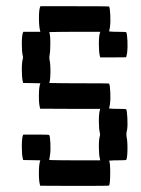

<svg xmlns="http://www.w3.org/2000/svg" viewBox="-20 -570 456 623"><path d="M109.9 -546.9 111.3 -549.8H222.2Q333 -549.8 334 -548.8Q336.9 -543.9 337.9 -520Q338.9 -496.1 336.9 -482.4Q334.5 -468.8 334 -467.8H337.4Q340.8 -467.3 347.2 -467Q353.5 -466.8 360.8 -466.8Q388.2 -466.8 389.6 -465.3Q392.6 -460.4 393.6 -436.8Q394.5 -413.1 392.6 -399.4Q390.1 -385.3 389.2 -384.3Q388.7 -383.8 346.7 -383.8H305.2L304.2 -387.7Q300.8 -400.4 300.8 -426.8Q300.8 -453.1 304.2 -462.9L305.2 -466.8H222.2Q200.7 -466.8 180.7 -466.6Q160.6 -466.3 149.9 -466.1Q139.2 -465.8 139.6 -465.3Q143.1 -460 143.3 -431.9Q143.6 -403.8 140.6 -389.6Q139.6 -383.3 140.6 -377Q144 -362.3 143.6 -334.5Q143.1 -306.6 139.6 -301.3Q139.2 -300.8 151.6 -300.5Q164.1 -300.3 187.5 -300Q210.9 -299.8 235.8 -299.8Q333 -299.8 334 -298.8Q336.9 -293.9 337.9 -270Q338.9 -246.1 336.9 -232.4Q334.5 -218.8 334 -217.8H337.4Q340.8 -217.3 347.2 -217Q353.5 -216.8 360.8 -216.8Q388.2 -216.8 389.6 -215.3Q392.1 -210.9 393.3 -186.8Q394.5 -162.6 392.6 -150.4Q392.6 -149.9 391.8 -146.2Q391.1 -142.6 390.6 -141.1Q389.6 -133.3 390.6 -127Q394 -112.3 393.6 -84.5Q393.1 -56.6 389.6 -51.3Q388.2 -49.8 360.8 -49.8Q353.5 -49.8 347.2 -49.6Q340.8 -49.3 337.4 -48.8H334Q337.9 -42 337.6 -6.8Q337.4 28.3 333.5 32.2Q332.5 33.2 221.7 33.2L110.4 32.7L109.4 28.8Q106 16.1 106.2 -10.3Q106.4 -36.6 109.9 -46.4L110.8 -49.8L83 -50.3L55.2 -50.8L54.2 -54.7Q50.8 -67.4 50.8 -94.5Q50.8 -121.6 54.2 -130.4L55.7 -133.3H97.2Q138.7 -133.3 139.6 -132.3Q142.6 -127.4 143.6 -103.5Q144.5 -79.6 142.1 -65.9Q141.6 -63.5 141.4 -61.5Q141.1 -59.6 140.9 -58.3Q140.6 -57.1 140.4 -55.9Q140.1 -54.7 140.1 -54Q140.1 -53.2 140.1 -52.7Q140.1 -52.2 139.6 -51.8V-51.3Q139.2 -50.8 149.9 -50.5Q160.6 -50.3 180.7 -50Q200.7 -49.8 222.2 -49.8H305.2L304.2 -54.7Q300.8 -67.9 300.8 -93.5Q300.8 -119.1 304.2 -129.4Q305.2 -133.3 304.2 -137.7Q300.8 -150.9 300.8 -176.8Q300.8 -202.6 304.2 -212.9L305.2 -216.8H208L110.4 -217.3L109.4 -221.2Q106 -233.9 106.2 -260.3Q106.4 -286.6 109.9 -296.4L110.8 -299.8L83 -300.3L55.2 -300.8L54.2 -304.7Q50.8 -317.4 50.8 -343.5Q50.8 -369.6 54.2 -379.4Q55.2 -383.3 54.2 -387.7Q50.8 -401.4 50.8 -427.7Q50.8 -454.1 54.2 -463.4L55.7 -466.8H83H110.8L109.9 -471.2Q106.4 -484.9 106.4 -511.2Q106.4 -537.6 109.9 -546.9Z"/></svg>

Font: VT323
Style: Regular
Weight: 400
Monospace: yes
Version: Version 001.002